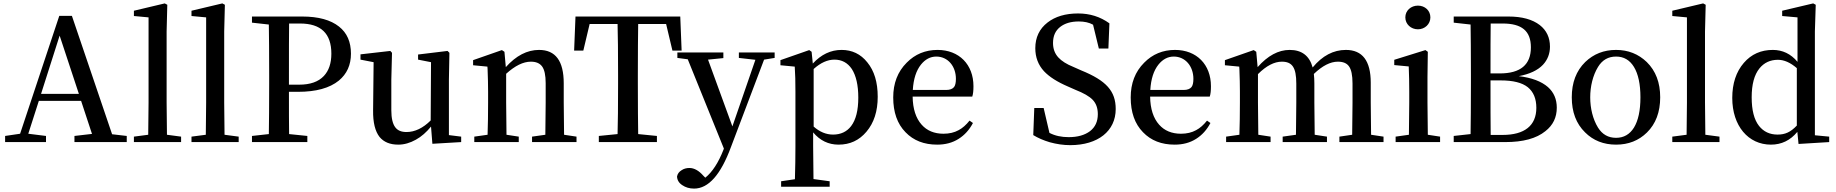

<svg xmlns="http://www.w3.org/2000/svg" viewBox="-20 -834 10779 1127"><path d="M250 0V-36L146 -49L208 -242H456L520 -48L417 -36V0H724V-36L638 -46L402 -741H328L98 -49L10 -36V0ZM330 -625 443 -283H221Z M1043 0V-32L960 -43C959 -126 958 -189 958 -232V-649L962 -806L947 -814L766 -771V-740L852 -732V-232C852 -189 851 -126 850 -43L766 -32V0Z M1381 0V-32L1298 -43C1297 -126 1296 -189 1296 -232V-649L1300 -806L1285 -814L1104 -771V-740L1190 -732V-232C1190 -189 1189 -126 1188 -43L1104 -32V0Z M1784 0V-36L1677 -47C1676 -104 1676 -187 1676 -295H1729C1835 -295 1915 -317 1969 -361C2016 -400 2040 -452 2040 -519C2040 -588 2017 -641 1970 -678C1921 -717 1849 -737 1754 -737H1459V-701L1558 -690C1559 -625 1560 -526 1560 -394V-343C1560 -210 1559 -112 1558 -47L1459 -36V0ZM1676 -394C1676 -529 1676 -630 1677 -696H1741C1864 -696 1925 -637 1925 -519C1925 -462 1910 -419 1881 -388C1849 -354 1801 -337 1736 -337H1676Z M2318 15C2353 15 2387 5 2421 -14C2454 -32 2483 -58 2510 -91L2518 10L2687 0V-32L2615 -41V-367L2618 -524L2607 -535L2434 -514V-484L2510 -469L2508 -127C2463 -82 2415 -59 2366 -59C2336 -59 2314 -68 2300 -87C2285 -107 2277 -140 2277 -186V-367L2281 -524L2271 -535L2096 -515V-484L2173 -469L2170 -186C2169 -115 2182 -63 2208 -30C2233 0 2269 15 2318 15Z M3025 0V-32L2953 -43C2952 -118 2951 -181 2951 -232V-401C3003 -448 3051 -472 3096 -472C3126 -472 3148 -463 3162 -444C3176 -425 3183 -392 3183 -346V-232C3183 -181 3182 -118 3181 -43L3103 -32V0H3364V-32L3291 -43C3290 -118 3289 -181 3289 -232V-345C3289 -476 3241 -541 3144 -541C3074 -541 3009 -507 2949 -440L2941 -530L2926 -540L2757 -481V-451L2841 -443C2841 -440 2841 -435 2842 -429C2844 -378 2845 -334 2845 -296V-232C2845 -163 2844 -100 2842 -43L2764 -32V0Z M3836 0V-36L3726 -47C3725 -113 3724 -212 3724 -343V-394C3724 -528 3725 -628 3726 -693H3890L3927 -537H3981L3973 -737H3358L3350 -537H3404L3441 -693H3605C3607 -626 3608 -527 3608 -394V-343C3608 -210 3607 -112 3605 -47L3495 -36V0Z M4054 273C4139 273 4211 191 4271 28L4465 -484L4527 -494V-526H4317V-494L4414 -483L4279 -92L4136 -484L4226 -493V-526H3956V-494L4017 -486L4229 38L4227 44C4197 121 4161 176 4120 209L4109 198C4082 167 4054 152 4027 152C4010 152 3994 156 3981 165C3966 174 3957 186 3954 202C3955 223 3965 240 3985 253C4004 266 4027 273 4054 273Z M4850 262V230L4755 217C4754 128 4753 63 4753 23V-57C4793 -9 4843 15 4902 15C4969 15 5023 -10 5066 -61C5110 -113 5132 -181 5132 -266C5132 -351 5112 -418 5071 -468C5032 -517 4981 -541 4920 -541C4856 -541 4800 -514 4751 -461L4744 -530L4730 -540L4561 -481V-451L4645 -443C4648 -402 4649 -353 4649 -295V24C4649 87 4648 152 4646 218L4565 230V262ZM4870 -44C4829 -44 4791 -60 4756 -91V-429C4797 -466 4838 -484 4878 -484C4921 -484 4955 -466 4980 -429C5005 -390 5018 -334 5018 -261C5018 -186 5004 -131 4976 -94C4951 -61 4915 -44 4870 -44Z M5481 15C5529 15 5571 4 5607 -19C5642 -41 5670 -72 5691 -112L5671 -126C5651 -101 5630 -82 5607 -70C5582 -56 5552 -49 5518 -49C5464 -49 5421 -67 5390 -102C5356 -140 5338 -195 5337 -267H5687C5692 -282 5694 -302 5694 -328C5694 -455 5610 -541 5483 -541C5412 -541 5351 -516 5302 -466C5249 -413 5223 -345 5223 -262C5223 -175 5247 -107 5295 -58C5342 -9 5404 15 5481 15ZM5338 -306C5342 -371 5358 -420 5386 -455C5411 -486 5441 -502 5476 -502C5543 -502 5591 -446 5591 -371C5591 -348 5587 -332 5580 -323C5571 -312 5556 -306 5534 -306Z M6262 18C6425 18 6529 -65 6529 -194C6529 -299 6474 -361 6326 -421L6281 -441C6241 -457 6211 -476 6192 -497C6171 -520 6161 -548 6161 -582C6161 -623 6175 -654 6203 -676C6230 -697 6266 -708 6312 -708C6345 -708 6373 -702 6396 -689L6430 -549H6486L6492 -697C6438 -736 6377 -755 6308 -755C6234 -755 6174 -737 6129 -702C6081 -665 6057 -614 6057 -551C6057 -498 6074 -453 6108 -416C6139 -383 6186 -353 6249 -326L6292 -307C6340 -288 6374 -269 6394 -248C6414 -227 6424 -199 6424 -164C6424 -121 6409 -88 6378 -64C6347 -41 6306 -29 6253 -29C6210 -29 6173 -37 6140 -54L6106 -200H6051L6045 -41C6073 -24 6105 -10 6142 1C6182 12 6222 18 6262 18Z M6875 15C6923 15 6965 4 7001 -19C7036 -41 7064 -72 7085 -112L7065 -126C7045 -101 7024 -82 7001 -70C6976 -56 6946 -49 6912 -49C6858 -49 6815 -67 6784 -102C6750 -140 6732 -195 6731 -267H7081C7086 -282 7088 -302 7088 -328C7088 -455 7004 -541 6877 -541C6806 -541 6745 -516 6696 -466C6643 -413 6617 -345 6617 -262C6617 -175 6641 -107 6689 -58C6736 -9 6798 15 6875 15ZM6732 -306C6736 -371 6752 -420 6780 -455C6805 -486 6835 -502 6870 -502C6937 -502 6985 -446 6985 -371C6985 -348 6981 -332 6974 -323C6965 -312 6950 -306 6928 -306Z M7438 0V-32L7366 -43C7365 -118 7364 -181 7364 -232V-399C7413 -448 7460 -472 7504 -472C7565 -472 7589 -438 7589 -343V-232C7589 -181 7588 -118 7587 -43L7509 -32V0H7769V-32L7697 -43C7696 -118 7695 -181 7695 -232V-345C7695 -365 7694 -383 7692 -400C7742 -448 7789 -472 7833 -472C7864 -472 7885 -463 7898 -445C7912 -426 7919 -392 7919 -344V-232C7919 -181 7918 -118 7917 -43L7842 -32V0H8101V-32L8028 -43C8027 -118 8026 -181 8026 -232V-349C8026 -477 7977 -541 7880 -541C7807 -541 7742 -507 7685 -438C7666 -507 7621 -541 7550 -541C7484 -541 7421 -507 7362 -440L7354 -530L7339 -540L7170 -481V-451L7254 -443C7254 -440 7254 -435 7255 -429C7257 -378 7258 -334 7258 -296V-232C7258 -163 7257 -100 7255 -43L7177 -32V0Z M8433 0V-32L8361 -43C8360 -118 8359 -181 8359 -232V-381L8361 -530L8347 -540L8164 -483V-452L8249 -444C8251 -396 8252 -347 8252 -296V-232C8252 -182 8251 -119 8250 -43L8172 -32V0ZM8303 -801C8262 -801 8229 -772 8229 -732C8229 -692 8262 -662 8303 -662C8343 -662 8376 -692 8376 -732C8376 -772 8344 -801 8303 -801Z M8816 0C8920 0 8998 -21 9051 -64C9096 -99 9118 -145 9118 -202C9118 -251 9101 -292 9066 -323C9028 -356 8971 -378 8895 -387C8958 -399 9006 -421 9037 -454C9064 -483 9078 -519 9078 -560C9078 -613 9058 -656 9018 -687C8975 -720 8914 -737 8834 -737H8513V-701L8612 -690C8613 -625 8614 -528 8614 -397V-348C8614 -213 8613 -113 8612 -47L8513 -36V0ZM8730 -42C8729 -109 8729 -216 8729 -362H8789C8861 -362 8914 -349 8948 -322C8981 -295 8998 -255 8998 -201C8998 -97 8929 -42 8800 -42ZM8729 -403C8729 -534 8729 -632 8730 -696H8800C8913 -696 8966 -652 8966 -556C8966 -454 8905 -403 8783 -403Z M9466 15C9539 15 9599 -9 9647 -56C9699 -107 9725 -176 9725 -263C9725 -349 9699 -418 9646 -470C9597 -517 9537 -541 9466 -541C9394 -541 9334 -517 9285 -470C9232 -418 9206 -349 9206 -263C9206 -176 9232 -108 9284 -57C9332 -9 9393 15 9466 15ZM9466 -25C9420 -25 9385 -45 9360 -85C9299 -184 9299 -341 9360 -441C9385 -482 9420 -502 9466 -502C9511 -502 9546 -482 9571 -441C9596 -400 9609 -340 9609 -263C9609 -185 9596 -126 9571 -85C9546 -45 9511 -25 9466 -25Z M10073 0V-32L9990 -43C9989 -126 9988 -189 9988 -232V-649L9992 -806L9977 -814L9796 -771V-740L9882 -732V-232C9882 -189 9881 -126 9880 -43L9796 -32V0Z M10375 15C10437 15 10489 -10 10530 -60L10537 11L10717 0V-32L10633 -40V-650L10638 -806L10623 -814L10441 -771V-740L10531 -732V-471C10492 -518 10443 -541 10386 -541C10317 -541 10260 -516 10216 -465C10171 -413 10148 -344 10148 -259C10148 -95 10242 15 10375 15ZM10414 -44C10368 -44 10332 -61 10305 -95C10276 -132 10262 -188 10262 -263C10262 -338 10277 -395 10308 -433C10335 -466 10371 -483 10416 -483C10452 -483 10489 -467 10527 -434V-97C10490 -58 10458 -44 10414 -44Z"/></svg>

Font: AllPunType SemiBold
Style: Regular
Weight: 600
Version: 1.0